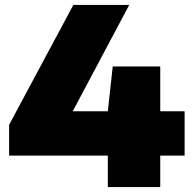

<svg xmlns="http://www.w3.org/2000/svg" viewBox="-20 -760 786 780"><path d="M17 -128V-253L278 -740H505L275.5 -308H418L438 -490H631V-308H730V-128H631V0H418V-128Z"/></svg>

Font: Encode Sans Exp Black
Style: Regular
Weight: 900
Width: 7
Designer: Multiple Designers
Foundry: Impallari Type
Version: Version 3.002; ttfautohint (v1.8.3) -l 8 -r 50 -G 200 -x 14 